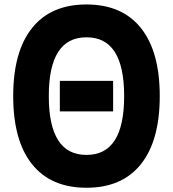

<svg xmlns="http://www.w3.org/2000/svg" viewBox="-20 -839 790 877"><path d="M40.3 -400Q40.3 -603.4 126.4 -711Q212.4 -818.6 375 -818.6Q537.6 -818.6 623.6 -711Q709.7 -603.4 709.7 -400Q709.7 -196.6 623.6 -89Q537.6 18.6 375 18.6Q212.4 18.6 126.4 -89Q40.3 -196.6 40.3 -400ZM547.1 -400Q547.1 -534.7 504.3 -601.6Q461.6 -668.6 375 -668.6Q288.4 -668.6 245.7 -601.6Q202.9 -534.7 202.9 -400Q202.9 -265.3 245.7 -198.4Q288.4 -131.4 375 -131.4Q461.6 -131.4 504.3 -198.4Q547.1 -265.3 547.1 -400ZM253.3 -469.7H496.7V-330.3H253.3Z"/></svg>

Font: Martian Mono Custom sWd Rg
Style: Regular
Weight: 400
Width: 6
Monospace: yes
Designer: Alex Havermale
Foundry: Evil Martians
Version: Version 1.000